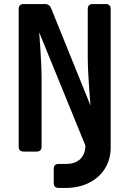

<svg xmlns="http://www.w3.org/2000/svg" viewBox="-20 -750 640 950"><path d="M270.5 180Q245.9 180 245.9 155.3V85.8Q245.9 61.1 270.5 61.1H307.9Q352.1 61.1 377.3 36.8Q402.4 12.4 402.4 -30.2L173.9 -589.9Q176.4 -561.2 179 -520.3Q181.6 -479.4 183.7 -436.3Q185.8 -393.2 185.8 -357.3V-24.7Q185.8 0 161.1 0H97.1Q72.4 0 72.4 -24.7V-705.3Q72.4 -730 97.1 -730H203.5Q224.6 -730 232.4 -710.5L427.7 -227.8Q425.1 -259.8 421.8 -303.3Q418.4 -346.9 416.3 -392.3Q414.2 -437.6 414.2 -472.5V-705.3Q414.2 -730 438.9 -730H502.9Q527.6 -730 527.6 -705.3V-20.9Q527.6 38.7 499.1 84.2Q470.7 129.7 420 154.8Q369.3 180 302.1 180Z"/></svg>

Font: Pitagon Sans Mono
Style: Regular
Weight: 400
Monospace: yes
Designer: Travis Tran
Foundry: Pitagon
Version: Version 1.001;gftools[0.9.26]